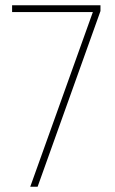

<svg xmlns="http://www.w3.org/2000/svg" viewBox="-20 -803 439 730"><path d="M95 -93 333 -757H26V-783H362V-761L123 -93Z"/></svg>

Font: Noto Sans Kannada UI ExtraCondensed Thin
Style: Regular
Weight: 100
Width: 2
Designer: Jelle Bosma - Monotype Design Team
Foundry: Monotype Imaging Inc.
Version: Version 2.005; ttfautohint (v1.8.4.7-5d5b)